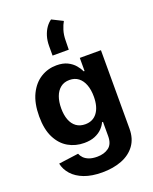

<svg xmlns="http://www.w3.org/2000/svg" viewBox="-189 -951 1009 1268"><g transform="rotate(-20 316.0 -316.5)"><path d="M305.1 215.8Q231.6 215.8 179.2 195.8Q126.7 175.7 95.8 141.2Q64.9 106.6 56.1 63.7L195.7 44.9Q202 61.5 215.7 75.7Q229.5 89.8 252.4 98.4Q275.4 107 308.6 107Q357.8 107 390 83.2Q422.3 59.4 422.3 3.3V-96.5H415.6Q406 -74.2 385.9 -53.8Q365.8 -33.4 334.8 -20.5Q303.7 -7.6 260 -7.6Q198.7 -7.6 148.5 -36.4Q98.3 -65.1 68.4 -124.1Q38.5 -183.1 38.5 -273.6Q38.5 -366.7 68.9 -428.7Q99.3 -490.6 149.7 -521.7Q200.1 -552.7 260.2 -552.7Q305.8 -552.7 336.8 -537.4Q367.9 -522 387.4 -499Q406.8 -476.1 417 -453.7H422.9V-545.9H571.5V5.7Q571.5 75.1 537.4 121.9Q503.2 168.8 443.2 192.3Q383.1 215.8 305.1 215.8ZM308 -121.5Q362.6 -121.5 392.6 -162.1Q422.7 -202.6 422.7 -274.4Q422.7 -322.4 409.3 -357.8Q396 -393.2 370.5 -412.8Q344.9 -432.4 308 -432.4Q270.6 -432.4 245 -412.2Q219.4 -392 206.4 -356.4Q193.4 -320.8 193.4 -274.4Q193.4 -227.7 206.5 -193.3Q219.6 -158.8 245.3 -140.1Q271 -121.5 308 -121.5ZM259.2 -621.7V-689.5Q259.4 -726.8 268.9 -757.9Q278.5 -789 294.9 -812.5Q311.3 -835.9 331.4 -849.4L407.6 -811.3Q395.1 -790.3 384.7 -757.6Q374.3 -724.8 374.2 -683.8L373 -621.7Z"/></g></svg>

Font: GitLab Sans
Style: Regular
Weight: 400
Designer: Rasmus Andersson
Foundry: Modifications by GitLab B.V., manufactured by rsms
Version: Version 4.000;git-c8fb6b7